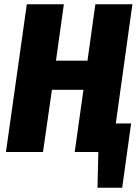

<svg xmlns="http://www.w3.org/2000/svg" viewBox="-20 -714 659 902"><path d="M524 -134H596L554 168H438L442 0H331L372 -292H224L182 0H8L106 -694H280L243 -429H391L428 -694H602Z"/></svg>

Font: Fira Sans Condensed ExtraBold
Style: Italic
Weight: 800
Width: 3
Italic angle: -8°
Designer: bBox Type GmbH & Carrois Corporate GbR & Edenspiekermann AG
Foundry: bBox Type GmbH & Carrois Corporate GbR & Edenspiekermann AG
Version: Version 4.301